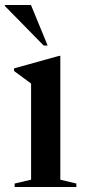

<svg xmlns="http://www.w3.org/2000/svg" viewBox="-34 -752 345 772"><path d="M208.5 -527.5V-29.5L273 -14V0H25V-14L91 -29.5V-416Q82.5 -422.5 64 -436Q45.5 -449.5 22.5 -466.5V-477L204 -527.5ZM157.5 -569H141.5L-14.5 -728V-732H90.5Z"/></svg>

Font: Newsreader Display Medium
Style: Regular
Weight: 500
Designer: Hugues Gentile
Foundry: Production Type
Version: Version 1.001